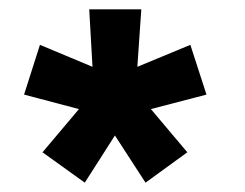

<svg xmlns="http://www.w3.org/2000/svg" viewBox="-20 -770 524 411"><path d="M303 -536.5 381 -444 291.5 -379 226 -480 161.5 -379 71 -444 149 -536.5 31.5 -567.5 65.5 -674 178 -627 171 -750H282.5L274 -627L387.5 -674L422 -567.5Z"/></svg>

Font: Russisch Sans
Style: Bold
Weight: 700
Designer: Michael Sharanda (font) & Cristiano Sobral (main changes)
Foundry: Michael Sharanda
Version: Version 2.00;September 8, 2020;FontCreator 13.0.0.2681 64-bi